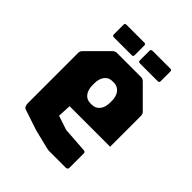

<svg xmlns="http://www.w3.org/2000/svg" viewBox="-191 -788 900 900"><g transform="rotate(45 259.0 -337.5)"><path d="M284 0Q279 0 273.2 -1.5Q267.5 -3 262.5 -4L173.5 -26L71.5 -60Q56.5 -65 56.5 -89V-421.5Q56.5 -433.5 65 -441.5L165 -541.5Q173.5 -550 185 -550H345Q356.5 -550 365 -541.5L465 -441.5Q473.5 -433.5 473.5 -421.5V-216.5H205L201.5 -150L272.5 -126.5L400 -117.5Q408.5 -116 408.5 -106V-12.5Q408.5 0 396 0ZM264 -295H273.5Q298 -295 312.8 -313.5Q327.5 -332 327.5 -363.5V-373.5Q327.5 -404.5 312.8 -423Q298 -441.5 273.5 -441.5H263.5Q239.5 -441.5 225.2 -423Q211 -404.5 211 -373.5V-363.5Q211 -332 225.2 -313.5Q239.5 -295 264 -295ZM123.5 -591.5Q113.5 -591.5 113.5 -601.5V-665Q113.5 -675 123.5 -675H242.5Q251.5 -675 251.5 -665V-601.5Q251.5 -591.5 242.5 -591.5ZM296 -591.5Q286 -591.5 286 -601.5V-665Q286 -675 296 -675H415Q424 -675 424 -665V-601.5Q424 -591.5 415 -591.5Z"/></g></svg>

Font: Jaro
Style: Regular
Weight: 400
Designer: Agyei Archer, Celine Hurka, Mirko Velimirović
Version: Version 1.000